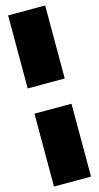

<svg xmlns="http://www.w3.org/2000/svg" viewBox="-144 -852 535 1036"><g transform="rotate(-15 123.5 -334.0)"><path d="M20 -812H227V-404H20ZM20 -263H227V144H20Z"/></g></svg>

Font: Prompt ExtraBold
Style: Regular
Weight: 800
Designer: Katatrad Team
Foundry: CadsonDemak
Version: Version 1.000